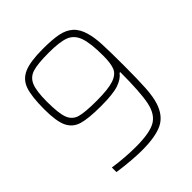

<svg xmlns="http://www.w3.org/2000/svg" viewBox="-195 -820 952 952"><g transform="rotate(-45 281.5 -344.0)"><path d="M86 -6V-38Q168 -26 244 -26Q339 -26 381 -49.5Q423 -73 436.5 -136.5Q450 -200 450 -343H445Q427 -318 387.5 -304.5Q348 -291 263 -291Q177 -291 134 -303.5Q91 -316 72 -355Q53 -394 53 -478Q53 -568 68.5 -613Q84 -658 127.5 -677Q171 -696 260 -696Q326 -696 366.5 -688Q407 -680 433 -656.5Q459 -633 471 -589Q481 -556 483.5 -503.5Q486 -451 486 -354Q486 -255 482.5 -198Q479 -141 467 -104Q446 -40 396.5 -16Q347 8 251 8Q218 8 171.5 4Q125 0 86 -6ZM448 -460Q448 -549 432.5 -591.5Q417 -634 380 -648Q343 -662 267 -662Q190 -662 154 -651Q118 -640 103.5 -605.5Q89 -571 89 -497Q89 -414 102.5 -379.5Q116 -345 150.5 -335Q185 -325 267 -325Q348 -325 386.5 -338Q425 -351 436.5 -378.5Q448 -406 448 -460Z"/></g></svg>

Font: Saira Semi Condensed Thin
Style: Regular
Weight: 100
Width: 4
Designer: Hector Gatti with collaboration of the Omnibus-Type team
Foundry: Omnibus-Type
Version: Version 1.001; ttfautohint (v1.8)